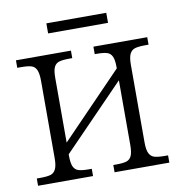

<svg xmlns="http://www.w3.org/2000/svg" viewBox="-76 -738 759 808"><g transform="rotate(-10 303.0 -333.5)"><path d="M175 -667H431V-624H175ZM22 -31H37Q66 -31 81 -35.5Q96 -40 103.5 -55.5Q111 -71 111 -102V-433Q111 -464 104 -479.5Q97 -495 82 -499.5Q67 -504 38 -504H22V-536H257V-504H246Q216 -504 201 -499.5Q186 -495 179 -480.5Q172 -466 172 -434V-158L434 -429V-434Q434 -465 427 -480Q420 -495 405 -499.5Q390 -504 361 -504H353V-536H583V-504H570Q540 -504 525 -499.5Q510 -495 502.5 -480Q495 -465 495 -433V-102Q495 -70 502.5 -55Q510 -40 525 -35.5Q540 -31 570 -31H583V0H349V-31H361Q390 -31 405 -35.5Q420 -40 427 -55Q434 -70 434 -102V-378L172 -108V-102Q172 -70 179 -55Q186 -40 201 -35.5Q216 -31 246 -31H257V0H22Z"/></g></svg>

Font: Noto Serif NarrowLight
Style: Regular
Weight: 300
Width: 4
Designer: Monotype Design Team
Foundry: Monotype Imaging Inc.
Version: Version 1.001